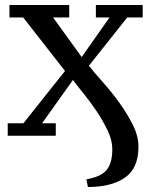

<svg xmlns="http://www.w3.org/2000/svg" viewBox="-20 -545 625 771"><path d="M149 -50H204V0H11V-50H74L241 -260L73 -475H18V-525H258V-475H193L308 -316L420 -475H365V-525H553V-475H491L337 -281Q359 -253 393 -215Q427 -177 458.5 -133.5Q490 -90 513 -44.5Q536 1 536 44Q536 131 481.5 168.5Q427 206 333 206L327 175Q386 165 408.5 137Q431 109 431 54Q431 18 412 -21.5Q393 -61 367.5 -99Q342 -137 315.5 -169.5Q289 -202 273 -224Z"/></svg>

Font: PT Serif Caption
Style: Regular
Weight: 400
Designer: A.Korolkova, O.Umpeleva, V.Yefimov
Foundry: ParaType Ltd
Version: Version 1.000W OFL